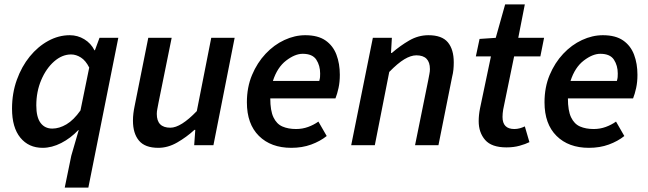

<svg xmlns="http://www.w3.org/2000/svg" viewBox="-20 -664 2965 878"><path d="M276 194 306 48 340 -69H338Q303 -32 260 -10Q217 12 175 12Q111 12 73 -34.5Q35 -81 35 -167Q35 -238 57 -299Q79 -360 116 -405.5Q153 -451 200.5 -477Q248 -503 299 -503Q335 -503 365.5 -484.5Q396 -466 412 -434H414L435 -491H521L384 194ZM219 -76Q251 -76 284 -95.5Q317 -115 348 -159L388 -355Q372 -387 350 -401Q328 -415 305 -415Q264 -415 227.5 -383Q191 -351 168.5 -298Q146 -245 146 -182Q146 -128 165.5 -102Q185 -76 219 -76Z M704 12Q643 12 615.5 -21Q588 -54 588 -112Q588 -129 590 -145.5Q592 -162 596 -181L658 -491H765L705 -195Q702 -178 699.5 -166Q697 -154 697 -143Q697 -80 759 -80Q807 -80 880 -156L946 -491H1053L956 0H868L873 -70H869Q833 -37 790.5 -12.5Q748 12 704 12Z M1364 -418Q1329 -418 1288.5 -387Q1248 -356 1228 -294H1440Q1443 -305 1443.5 -311.5Q1444 -318 1444 -328Q1444 -364 1426.5 -391Q1409 -418 1364 -418ZM1312 12Q1219 12 1164 -42.5Q1109 -97 1109 -196Q1109 -265 1132.5 -321Q1156 -377 1194.5 -418Q1233 -459 1280.5 -481Q1328 -503 1376 -503Q1434 -503 1468.5 -479Q1503 -455 1518.5 -414Q1534 -373 1534 -322Q1534 -289 1528 -261.5Q1522 -234 1514 -214H1216Q1216 -158 1230.5 -127.5Q1245 -97 1271.5 -85.5Q1298 -74 1334 -74Q1363 -74 1389 -83.5Q1415 -93 1436 -108L1474 -42Q1444 -18 1403 -3Q1362 12 1312 12Z M1586 0 1685 -491H1772L1768 -422H1772Q1810 -455 1851.5 -479Q1893 -503 1939 -503Q2001 -503 2028 -470.5Q2055 -438 2055 -379Q2055 -362 2053.5 -346Q2052 -330 2047 -310L1985 0H1878L1938 -296Q1941 -313 1943.5 -325Q1946 -337 1946 -348Q1946 -411 1884 -411Q1859 -411 1829 -393Q1799 -375 1760 -335L1694 0Z M2296 10Q2228 10 2198.5 -24Q2169 -58 2169 -110Q2169 -138 2175 -168L2225 -406H2156L2173 -486L2247 -491L2290 -644H2380L2350 -491H2468L2451 -406H2331L2281 -163Q2278 -145 2278 -129Q2278 -74 2332 -74Q2345 -74 2357.5 -77.5Q2370 -81 2380 -86L2401 -14Q2383 -5 2356 2.5Q2329 10 2296 10Z M2725 -418Q2690 -418 2649.5 -387Q2609 -356 2589 -294H2801Q2804 -305 2804.5 -311.5Q2805 -318 2805 -328Q2805 -364 2787.5 -391Q2770 -418 2725 -418ZM2673 12Q2580 12 2525 -42.5Q2470 -97 2470 -196Q2470 -265 2493.5 -321Q2517 -377 2555.5 -418Q2594 -459 2641.5 -481Q2689 -503 2737 -503Q2795 -503 2829.5 -479Q2864 -455 2879.5 -414Q2895 -373 2895 -322Q2895 -289 2889 -261.5Q2883 -234 2875 -214H2577Q2577 -158 2591.5 -127.5Q2606 -97 2632.5 -85.5Q2659 -74 2695 -74Q2724 -74 2750 -83.5Q2776 -93 2797 -108L2835 -42Q2805 -18 2764 -3Q2723 12 2673 12Z"/></svg>

Font: Source Sans 3 Semibold
Style: Italic
Weight: 600
Italic angle: -11°
Designer: Paul D. Hunt
Foundry: Adobe
Version: Version 3.052;hotconv 1.1.0;makeotfexe 2.6.0